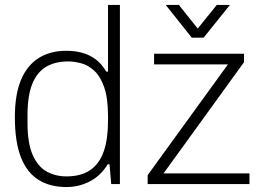

<svg xmlns="http://www.w3.org/2000/svg" viewBox="-20 -743 1061 775"><path d="M248 12Q182 12 135.5 -17Q89 -46 64.5 -108Q40 -170 40 -270Q40 -362 65 -421Q90 -480 136.5 -509Q183 -538 248 -538Q282 -538 311.5 -530Q341 -522 365.5 -504Q390 -486 409 -454H416V-723H464V0H429L422 -80H415Q386 -33 342 -10.5Q298 12 248 12ZM248 -31Q308 -31 345 -57Q382 -83 399 -132.5Q416 -182 416 -254V-274Q416 -347 400.5 -391Q385 -435 360.5 -457.5Q336 -480 308 -487.5Q280 -495 255 -495Q202 -495 165.5 -473Q129 -451 110 -403.5Q91 -356 91 -278V-248Q91 -165 112 -117.5Q133 -70 168.5 -50.5Q204 -31 248 -31ZM576 0V-36L900 -483H602V-526H965V-492L640 -43H987V0ZM649 -723H702L793 -609H763L855 -723H908L802 -591H754Z"/></svg>

Font: Archivo Thin
Style: Regular
Weight: 250
Designer: Hector Gatti
Foundry: Omnibus-Type
Version: Version 2.001